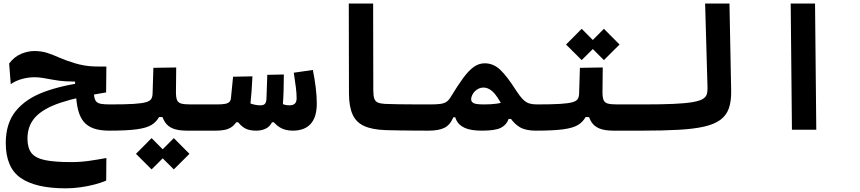

<svg xmlns="http://www.w3.org/2000/svg" viewBox="-20 -713 4728 1055"><path d="M580.1 4.9Q529.8 4.9 495.4 -7.1Q460.9 -19 439.9 -44.4Q418.9 -69.8 408.9 -110.1Q398.9 -150.4 397 -207L493.7 -238.8Q494.6 -205.1 497.3 -185.3Q500 -165.5 508.5 -155.5Q517.1 -145.5 535.4 -142.3Q553.7 -139.2 585.9 -139.2Q604.5 -139.2 618.4 -121.1Q632.3 -103 632.3 -65.9Q632.3 -24.4 620.6 -9.8Q608.9 4.9 580.1 4.9ZM340.8 321.8Q176.3 321.8 94 264.9Q11.7 208 11.7 72.8Q11.7 -35.6 66.9 -103.3Q122.1 -170.9 222.4 -208Q322.8 -245.1 457 -261.7L458.5 -239.3L392.6 -243.2V-264.6Q367.2 -265.1 338.9 -266.4Q310.5 -267.6 268.1 -275.4Q236.3 -281.2 214.1 -284.9Q191.9 -288.6 168.9 -288.6Q134.8 -288.6 99.9 -278.8Q64.9 -269 39.1 -250.5L30.3 -364.3Q59.1 -401.9 96.4 -417.2Q133.8 -432.6 168 -432.6Q209 -432.6 241.7 -421.6Q274.4 -410.6 308.3 -395.5Q342.3 -380.4 387.2 -366.7Q418 -357.4 445.1 -353Q472.2 -348.6 500.7 -347.7Q529.3 -346.7 564.5 -347.2L563 -205.1Q408.7 -180.7 313.5 -148.9Q218.3 -117.2 174.6 -69.8Q130.9 -22.5 130.9 48.3Q130.9 99.6 152.8 127.7Q174.8 155.8 227.1 166.7Q279.3 177.7 370.1 177.7Q422.4 177.7 469.2 170.9Q516.1 164.1 564.5 155.3L563.5 279.3Q536.6 291 500.5 300.5Q464.4 310.1 423.3 315.9Q382.3 321.8 340.8 321.8Z M580.1 4.9 585.9 -139.2Q667 -139.2 713.9 -142.1Q760.7 -145 782.7 -151.6Q804.7 -158.2 811.3 -169.7Q817.9 -181.2 818.4 -198.7L822.8 -340.3L948.2 -342.3L946.8 -206.5Q946.8 -178.2 941.4 -153.1Q936 -127.9 925.8 -107.2Q915.5 -86.4 900.4 -69.8H854Q838.9 -42.5 811.8 -26.1Q784.7 -9.8 730.7 -2.4Q676.8 4.9 580.1 4.9ZM1166 4.9Q1144 4.9 1112.8 4.9Q1081.5 4.9 1052.5 4.9Q1023.4 4.9 1007.3 4.9Q960 4.9 930.9 -6.6Q901.9 -18.1 886.5 -42Q871.1 -65.9 863.8 -102.1L946.8 -206.5Q946.8 -178.2 952.6 -163.6Q958.5 -148.9 975.8 -144Q993.2 -139.2 1028.3 -139.2Q1060.5 -139.2 1096.2 -139.2Q1131.8 -139.2 1171.9 -139.2Q1190.4 -139.2 1199.5 -124Q1208.5 -108.9 1208.5 -75.7Q1208.5 -34.2 1196 -14.6Q1183.6 4.9 1166 4.9ZM935.1 217.8 849.1 132.3 935.1 45.9 1021 132.3ZM813 217.8 727.1 132.3 813 45.9 898.9 132.3Z M1166 4.9 1171.9 -139.2Q1202.1 -139.2 1218.3 -142.6Q1234.4 -146 1241.2 -153.8Q1248 -161.6 1249 -174.3Q1252 -203.6 1254.9 -232.9Q1257.8 -262.2 1260.7 -291.5L1367.2 -293.5Q1365.2 -251.5 1362.1 -209.2Q1358.9 -167 1354.5 -125Q1352.1 -101.6 1340.3 -78.1Q1328.6 -54.7 1315.4 -41H1277.8Q1265.6 -23.4 1250 -13.4Q1234.4 -3.4 1213.9 0.7Q1193.4 4.9 1166 4.9ZM1389.2 4.9Q1360.8 4.9 1340.8 -1.7Q1320.8 -8.3 1303 -25.4Q1285.2 -42.5 1262.2 -73.2L1311 -167Q1341.8 -148.9 1364.7 -141.6Q1387.7 -134.3 1410.6 -134.3Q1429.2 -134.3 1436.5 -143.3Q1443.8 -152.3 1444.3 -174.8Q1445.3 -206.5 1446.5 -238.3Q1447.8 -270 1448.7 -301.8L1539.6 -303.7Q1539.6 -260.3 1538.3 -216.8Q1537.1 -173.3 1533.7 -129.9Q1531.7 -102.1 1518.1 -79.6Q1504.4 -57.1 1494.1 -41H1474.6Q1461.9 -16.1 1439 -5.6Q1416 4.9 1389.2 4.9ZM1588.4 4.9Q1546.4 4.9 1517.3 -13.2Q1488.3 -31.2 1462.4 -69.8L1490.2 -161.1Q1514.2 -148.9 1532 -141.6Q1549.8 -134.3 1569.8 -134.3Q1590.8 -134.3 1600.3 -143.8Q1609.9 -153.3 1609.9 -173.3Q1609.9 -200.7 1605.5 -234.9Q1601.1 -269 1594.2 -313.5L1699.2 -328.6Q1709 -279.3 1714.8 -232.4Q1720.7 -185.5 1720.7 -143.6Q1720.7 -69.8 1687.3 -32.5Q1653.8 4.9 1588.4 4.9Z M2337.9 4.9Q2304.7 4.9 2262.9 4.6Q2221.2 4.4 2178.5 3.7Q2135.7 2.9 2099.6 2Q2024.4 -0.5 1980.2 -21Q1936 -41.5 1917 -84.7Q1897.9 -127.9 1897.5 -198.2L1896.5 -693.4H2030.3L2031.2 -215.3Q2031.2 -186 2036.9 -170.7Q2042.5 -155.3 2056.4 -149.4Q2070.3 -143.6 2095.7 -142.1Q2128.4 -140.6 2171.6 -140.1Q2214.8 -139.6 2260 -139.4Q2305.2 -139.2 2343.8 -139.2Q2360.8 -139.2 2369.4 -117.7Q2377.9 -96.2 2377.9 -63.5Q2377.9 -38.6 2368.7 -16.8Q2359.4 4.9 2337.9 4.9Z M2335 4.9Q2321.8 4.9 2315.7 -9.3Q2309.6 -23.4 2309.6 -56.2Q2309.6 -69.8 2313.2 -89.4Q2316.9 -108.9 2324.7 -124Q2332.5 -139.2 2343.8 -139.2Q2378.9 -139.2 2399.7 -142.1Q2420.4 -145 2432.9 -153.3Q2445.3 -161.6 2455.1 -177.7Q2493.7 -241.2 2523.9 -282.7Q2554.2 -324.2 2582.5 -344.7Q2610.8 -365.2 2643.6 -365.2Q2691.4 -365.2 2729.2 -329.1Q2767.1 -293 2815.9 -215.8Q2837.4 -182.6 2854.5 -166Q2871.6 -149.4 2889.2 -144.3Q2906.7 -139.2 2929.7 -139.2Q2948.2 -139.2 2957.3 -121.1Q2966.3 -103 2966.3 -65.9Q2966.3 -24.4 2953.9 -9.8Q2941.4 4.9 2923.8 4.9Q2868.7 4.9 2836.7 -13.9Q2804.7 -32.7 2780.8 -69.6Q2756.8 -106.4 2724.6 -159.7Q2699.7 -201.7 2678.7 -216.8Q2657.7 -231.9 2636.2 -231.9Q2621.6 -231.9 2609.4 -225.8Q2597.2 -219.7 2588.1 -210.2Q2579.1 -200.7 2574 -189.2Q2568.8 -177.7 2568.8 -167Q2568.8 -154.8 2581.1 -147Q2593.3 -139.2 2639.2 -139.2Q2678.2 -139.2 2708.5 -143.3Q2738.8 -147.5 2774.4 -161.1L2803.2 -59.6H2774.9Q2763.7 -26.9 2732.7 -11Q2701.7 4.9 2627.9 4.9Q2567.9 4.9 2534.9 -9.8Q2502 -24.4 2488.8 -50.3Q2475.6 -76.2 2475.6 -109.9L2500.5 -90.8Q2498 -85 2495.4 -79.6Q2492.7 -74.2 2489.7 -68.8H2471.2Q2453.1 -25.9 2421.6 -10.5Q2390.1 4.9 2335 4.9Z M2923.8 4.9 2929.7 -139.2Q3010.7 -139.2 3057.6 -142.1Q3104.5 -145 3126.5 -151.6Q3148.4 -158.2 3155 -169.7Q3161.6 -181.2 3162.1 -198.7L3166.5 -340.3L3292 -342.3L3290.5 -206.5Q3290.5 -178.2 3285.2 -153.1Q3279.8 -127.9 3269.5 -107.2Q3259.3 -86.4 3244.1 -69.8H3197.8Q3182.6 -42.5 3155.5 -26.1Q3128.4 -9.8 3074.5 -2.4Q3020.5 4.9 2923.8 4.9ZM3509.8 4.9Q3487.8 4.9 3456.5 4.9Q3425.3 4.9 3396.2 4.9Q3367.2 4.9 3351.1 4.9Q3303.7 4.9 3274.7 -6.6Q3245.6 -18.1 3230.2 -42Q3214.8 -65.9 3207.5 -102.1L3290.5 -206.5Q3290.5 -178.2 3296.4 -163.6Q3302.2 -148.9 3319.6 -144Q3336.9 -139.2 3372.1 -139.2Q3404.3 -139.2 3439.9 -139.2Q3475.6 -139.2 3515.6 -139.2Q3534.2 -139.2 3543.2 -124Q3552.2 -108.9 3552.2 -75.7Q3552.2 -34.2 3539.8 -14.6Q3527.3 4.9 3509.8 4.9ZM3298.3 -382.8 3212.4 -468.3 3298.3 -554.7 3384.3 -468.3ZM3176.3 -382.8 3090.3 -468.3 3176.3 -554.7 3262.2 -468.3Z M3509.8 4.9Q3495.6 4.9 3488.5 -12.5Q3481.4 -29.8 3481.4 -70.8Q3481.4 -110.4 3491.2 -124.8Q3501 -139.2 3515.6 -139.2Q3614.7 -139.2 3679.7 -142.1Q3744.6 -145 3783 -151.4Q3821.3 -157.7 3839.6 -168Q3857.9 -178.2 3863 -193.6Q3868.2 -209 3867.7 -229.5L3854.5 -693.4H3988.3L3997.6 -213.4Q3998.5 -155.8 3984.6 -116.9Q3970.7 -78.1 3937.5 -54Q3904.3 -29.8 3847.9 -17.1Q3791.5 -4.4 3708 0.2Q3624.5 4.9 3509.8 4.9Z M4331.5 0 4324.7 -693.4H4458.5L4465.3 0Z"/></svg>

Font: Cascadia Mono
Style: Regular
Weight: 400
Monospace: yes
Designer: Aaron Bell
Foundry: Saja Typeworks
Version: Version 2404.023